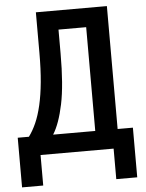

<svg xmlns="http://www.w3.org/2000/svg" viewBox="-57 -744 715 940"><g transform="rotate(-5 300.0 -274.0)"><path d="M13 -94H68Q88 -121 104 -157Q120 -193 131.5 -242.5Q143 -292 149 -355Q155 -418 155 -499V-698H504V-94H579V150H476V0H117V150H13ZM394 -604H258V-486Q258 -332 238.5 -238.5Q219 -145 187 -94H394Z"/></g></svg>

Font: IBM Plex Mono Medium
Style: Regular
Weight: 500
Monospace: yes
Designer: Mike Abbink, Paul van der Laan, Pieter van Rosmalen
Foundry: Bold Monday
Version: Version 2.3